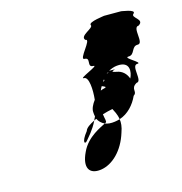

<svg xmlns="http://www.w3.org/2000/svg" viewBox="-82 -834 621 656"><g transform="rotate(-15 228.5 -506.0)"><path d="M222 -571C199 -571 286 -603 263 -603C239 -603 264 -634 241 -634C218 -634 283 -696 260 -696C243 -714 298 -728 291 -740C284 -753 348 -759 342 -759H404C398 -759 457 -753 442 -740C427 -728 476 -713 448 -696C424 -696 452 -634 429 -634H428C405 -634 411 -603 388 -603C364 -603 433 -571 410 -571C386 -571 414 -509 391 -509C365 -494 387 -480 370 -469C357 -440 334 -414 303 -404C300 -424 291 -437 288 -444C277 -442 265 -439 252 -435C254 -418 259 -408 254 -405C253 -404 251 -404 250 -403C239 -408 231 -416 226 -426C223 -425 221 -423 218 -422C220 -426 221 -430 224 -435C223 -440 222 -446 222 -451C221 -462 228 -477 238 -490C242 -526 239 -571 222 -571ZM162 -326C138 -276 154 -248 197 -254C239 -260 279 -299 297 -358C304 -377 305 -392 303 -404C297 -402 291 -401 285 -400C271 -398 259 -399 250 -403C236 -395 184 -375 162 -326ZM184 -394C156 -359 167 -350 176 -362C183 -371 203 -391 218 -422C202 -414 187 -405 184 -394ZM266 -515C270 -517 274 -518 278 -519C292 -522 282 -525 273 -529C270 -524 268 -520 266 -515ZM281 -542C288 -544 288 -547 286 -549C284 -547 283 -544 281 -542ZM300 -565C307 -567 308 -568 306 -569C305 -568 302 -567 300 -565ZM311 -573H316C356 -573 297 -570 335 -563C355 -560 368 -546 374 -529C384 -548 390 -588 341 -583C330 -582 320 -578 311 -573Z"/></g></svg>

Font: bitstorm
Style: extobl
Weight: 400
Version: Version 0.2